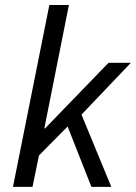

<svg xmlns="http://www.w3.org/2000/svg" viewBox="-20 -732 533 752"><path d="M30.8 0 173.3 -712.4H249.9L153.6 -229H156.4L405.1 -486.1H492.6L299.2 -283.1L416 0H338.1L244.8 -236.6L132.6 -123.1L107.3 0Z"/></svg>

Font: Source Sans 3
Style: Italic
Weight: 200
Italic angle: -11°
Designer: Paul D. Hunt
Foundry: Adobe
Version: Version 3.046;hotconv 1.0.118;makeotfexe 2.5.65603